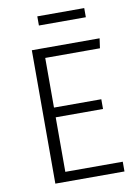

<svg xmlns="http://www.w3.org/2000/svg" viewBox="-93 -910 698 971"><g transform="rotate(-10 256.0 -424.5)"><path d="M452 -635H171V-380H414V-330H171V-50H466V0H111V-685H459ZM168 -802V-849H409V-802Z"/></g></svg>

Font: Fira Sans Light
Style: Regular
Weight: 300
Designer: bBox Type GmbH & Carrois Corporate GbR & Edenspiekermann AG
Foundry: bBox Type GmbH & Carrois Corporate GbR & Edenspiekermann AG
Version: Version 4.301